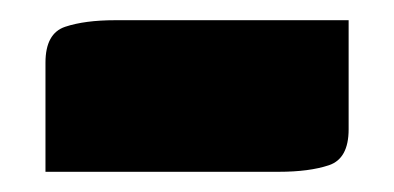

<svg xmlns="http://www.w3.org/2000/svg" viewBox="-20 -370 390 190"><path d="M25 -308Q25 -337 44.5 -343.5Q64 -350 94 -350H325V-242Q325 -213 305.5 -206.5Q286 -200 256 -200H25Z"/></svg>

Font: Changa ExtraBold
Style: Regular
Weight: 800
Designer: Eduardo Rodriguez Tunni
Foundry: Eduardo Rodriguez Tunni
Version: Version 3.002; ttfautohint (v1.8.2)